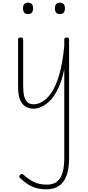

<svg xmlns="http://www.w3.org/2000/svg" viewBox="-20 -795 655 1434"><path d="M230 17Q200 17 173.5 2.5Q147 -12 131 -47.5Q115 -83 115 -145V-500Q115 -508 119.5 -511.5Q124 -515 134 -515Q143 -515 148 -511.5Q153 -508 153 -500V-155Q153 -108 160.5 -77Q168 -46 185.5 -31Q203 -16 231 -16Q263 -16 297.5 -36Q332 -56 365 -104.5Q398 -153 423 -238.5Q448 -324 460 -454V-500Q460 -508 464.5 -511.5Q469 -515 479 -515Q488 -515 492 -511.5Q496 -508 496 -500V387Q496 465 477 516.5Q458 568 420 593.5Q382 619 326 619Q282 619 247.5 608.5Q213 598 184.5 579Q156 560 130 535Q123 529 124 523.5Q125 518 131 510Q138 503 144 504Q150 505 155 510Q189 541 230 562.5Q271 584 331 584Q375 584 403.5 563Q432 542 446 498Q460 454 460 385V-279Q443 -194 415.5 -136.5Q388 -79 355.5 -45.5Q323 -12 290.5 2.5Q258 17 230 17ZM189 -690Q170 -690 161 -701Q152 -712 152 -733Q152 -754 161.5 -764.5Q171 -775 189 -775Q209 -775 218 -764.5Q227 -754 227 -733Q227 -711 217.5 -700.5Q208 -690 189 -690ZM427 -690Q408 -690 399 -701Q390 -712 390 -733Q390 -754 399.5 -764.5Q409 -775 427 -775Q445 -775 455 -764.5Q465 -754 465 -733Q465 -711 455.5 -700.5Q446 -690 427 -690Z"/></svg>

Font: Playwrite FR Moderne Thin
Style: Regular
Weight: 250
Version: Version 1.002